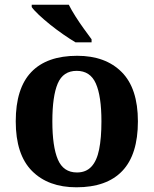

<svg xmlns="http://www.w3.org/2000/svg" viewBox="-20 -786 654 816"><path d="M304.9 10Q184.8 10 115.8 -59.6Q46.9 -129.2 46.9 -270.2Q46.9 -410.7 113 -479.8Q179.2 -548.9 308.1 -548.9Q428.2 -548.9 497.1 -479.8Q566.1 -410.7 566.1 -270.2Q566.1 -129.2 499.9 -59.6Q433.8 10 304.9 10ZM307 -53Q345.4 -53 368.4 -77.7Q391.5 -102.3 401.3 -150.9Q411.1 -199.6 411.1 -270.2Q411.1 -377.5 387.3 -431.2Q363.5 -484.9 305.9 -484.9Q248.4 -484.9 225.4 -431.2Q202.5 -377.5 202.5 -270.3Q202.5 -163.1 225.9 -108.1Q249.4 -53 307 -53ZM301 -606Q277.5 -620 249.3 -639.5Q221.1 -659 193.6 -681Q166.2 -703 145 -723Q123.8 -743 114.8 -756V-766H272.3Q283.3 -744 300.4 -717Q317.5 -690 336.3 -664Q355.2 -638 369.2 -619V-606Z"/></svg>

Font: Noto Serif Hebrew
Style: Regular
Weight: 400
Designer: Monotype Design Team
Foundry: Monotype Imaging Inc.
Version: Version 2.003